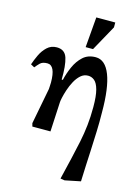

<svg xmlns="http://www.w3.org/2000/svg" viewBox="-152 -778 802 1105"><g transform="rotate(15 249.0 -225.5)"><path d="M439 232 346 251 321 247Q338 176 351.5 119Q365 62 375.5 11Q386 -40 391.5 -90.5Q397 -141 397 -199Q397 -265 387 -301.5Q377 -338 360 -352Q343 -366 322 -366Q297 -366 278 -349Q259 -332 245 -306Q231 -280 222 -252.5Q213 -225 208.5 -204Q204 -183 204 -176L195 0H87L82 -19L123 -233Q123 -237 124 -249.5Q125 -262 125 -272Q125 -374 77 -374Q48 -374 34 -360Q20 -346 9 -332L-13 -344Q-4 -371 10.5 -402Q25 -433 48.5 -455Q72 -477 106 -477Q154 -477 168 -432.5Q182 -388 180 -305H187Q196 -345 214 -385.5Q232 -426 261.5 -453Q291 -480 337 -480Q394 -480 423.5 -404Q453 -328 453 -183Q454 -123 452 -69Q450 -15 447 51Q445 89 443 133Q441 177 439 232ZM309 -521H265L280 -702H393V-673Z"/></g></svg>

Font: STIX Two Text SemiBold
Style: Regular
Weight: 600
Designer: Ross Mills, John Hudson & Paul Hanslow, Tiro Typeworks Ltd; with prior portions MicroPress Inc., and Coen Hoffman.
Foundry: Tiro Typeworks Ltd
Version: Version 2.13 b171